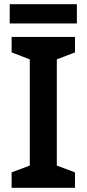

<svg xmlns="http://www.w3.org/2000/svg" viewBox="-20 -889 410 909"><path d="M344 -869H26V-778H344ZM335 0V-73L249 -105V-608L335 -641V-714H35V-641L121 -608V-105L35 -73V0Z"/></svg>

Font: Noto Sans Vithkuqi SemiBold
Style: Regular
Weight: 600
Version: Version 1.001